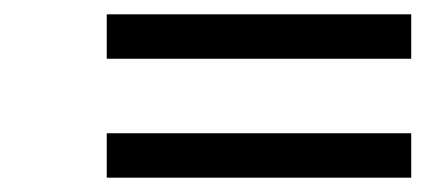

<svg xmlns="http://www.w3.org/2000/svg" viewBox="-20 -439 606 268"><path d="M554 -419H129V-357H554ZM554 -253H129V-191H554Z"/></svg>

Font: fbb
Style: Italic
Weight: 400
Italic angle: -12°
Designer: David J. Perry, Michael Sharpe
Version: Version 0.991